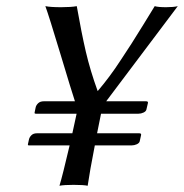

<svg xmlns="http://www.w3.org/2000/svg" viewBox="-20 -595 592 618"><path d="M95.7 -229Q92.3 -229 91.6 -230.2Q90.8 -231.4 91.8 -234.9L94.7 -249Q96.2 -256.3 102.8 -262.7Q109.4 -269 121.1 -269H221.2Q210.9 -299.8 174.1 -422.4Q137.2 -544.9 126 -575.2Q142.6 -571.8 176.8 -571.8Q209 -571.8 227.1 -575.2Q242.2 -489.3 256.3 -428.5Q270.5 -367.7 294.4 -301.8Q314 -324.7 332 -348.9Q350.1 -373 370.1 -403.8L403.3 -454.6L441.4 -515.6L478 -575.2Q488.8 -571.8 514.6 -571.8Q538.6 -571.8 552.2 -575.2L321.8 -269H450.2Q457.5 -269 456.1 -263.2L451.2 -242.2Q449.7 -236.3 441.9 -232.7Q434.1 -229 425.8 -229H305.2L292.5 -166H428.2Q435.5 -166 434.1 -160.2L429.7 -140.1Q428.2 -134.3 420.2 -130.6Q412.1 -127 403.8 -127H285.2Q268.6 -42 262.2 2.9Q249 0 216.8 0Q186 0 171.4 2.9Q181.6 -30.8 204.1 -127H74.2Q70.8 -127 70.1 -127.9Q69.3 -128.9 70.3 -132.8L73.2 -146Q74.7 -153.3 81.1 -159.7Q87.4 -166 99.1 -166H212.9L226.6 -229Z"/></svg>

Font: Linux Biolinum G
Style: Italic
Weight: 400
Italic angle: -12°
Designer: Philipp H. Poll
Foundry: Philipp H. Poll
Version: Version 0.5.1